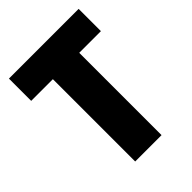

<svg xmlns="http://www.w3.org/2000/svg" viewBox="-205 -821 927 927"><g transform="rotate(-45 258.5 -357.0)"><path d="M349 0H169V-562H21V-714H497V-562H349Z"/></g></svg>

Font: Noto Sans Oriya Cond Blk
Style: Regular
Weight: 900
Width: 3
Designer: Amélie Bonet and Sol Matas
Foundry: Google LLC
Version: Version 2.006; ttfautohint (v1.8.4.7-5d5b)